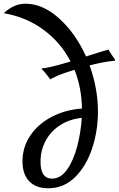

<svg xmlns="http://www.w3.org/2000/svg" viewBox="-80 -1003 639 1033"><path d="M539 -682Q539 -676 535 -676Q473 -670 402 -651Q447 -526 447 -403Q447 -299 415.5 -204Q384 -109 323.5 -49.5Q263 10 179 10Q114 10 77.5 -27.5Q41 -65 41 -135Q41 -212 83.5 -274.5Q126 -337 199.5 -375Q273 -413 361 -419Q359 -532 321 -627Q319 -627 313 -625Q261 -609 236.5 -598.5Q212 -588 190 -576Q185 -584 167.5 -606Q150 -628 144 -632L148 -636Q180 -636 292 -670Q298 -672 300 -672Q246 -776 152.5 -844Q59 -912 -60 -932Q-30 -959 -2.5 -971Q25 -983 58 -983Q150 -983 238 -904Q326 -825 383 -699L410 -708Q424 -712 452 -721Q480 -730 504 -736Q506 -729 521 -708Q536 -687 539 -682ZM360 -369Q294 -362 243.5 -329.5Q193 -297 165.5 -245.5Q138 -194 138 -133Q138 -42 200 -42Q247 -42 281.5 -91.5Q316 -141 335.5 -216Q355 -291 360 -369Z"/></svg>

Font: Charmonman
Style: Bold
Weight: 700
Designer: Ekaluck Peanpanawate
Foundry: Cadson Demak Co.,Ltd.
Version: Version 1.000; ttfautohint (v1.6)